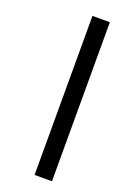

<svg xmlns="http://www.w3.org/2000/svg" viewBox="-160 -759 649 954"><g transform="rotate(20 165.0 -281.5)"><path d="M155 139H247V-702H155Z"/></g></svg>

Font: Noto Sans Kannada Condensed Medium
Style: Regular
Weight: 500
Width: 3
Designer: Jelle Bosma - Monotype Design Team
Foundry: Monotype Imaging Inc.
Version: Version 2.005